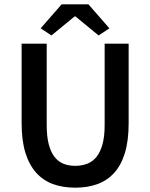

<svg xmlns="http://www.w3.org/2000/svg" viewBox="-20 -856 695 888"><path d="M328 12Q271 12 225.5 -4.5Q180 -21 147.5 -57Q115 -93 97.5 -149.5Q80 -206 80 -287V-654H196V-278Q196 -225 205.5 -188.5Q215 -152 232.5 -130Q250 -108 274 -98.5Q298 -89 328 -89Q358 -89 383 -98.5Q408 -108 426 -130Q444 -152 454 -188.5Q464 -225 464 -278V-654H575V-287Q575 -206 558 -149.5Q541 -93 508.5 -57Q476 -21 430.5 -4.5Q385 12 328 12ZM168 -725 265 -836H389L486 -725L436 -692L329 -780H325L218 -692Z"/></svg>

Font: TT Toshiba Sans Medium
Style: Regular
Weight: 500
Designer: Paul D. Hunt
Foundry: Toshiba Corporation
Version: Version 2.020;PS 2.000;hotconv 1.0.86;makeotf.lib2.5.63406